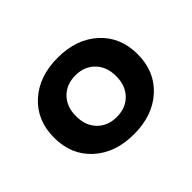

<svg xmlns="http://www.w3.org/2000/svg" viewBox="-83 -904 575 575"><g transform="rotate(-45 204.5 -617.0)"><path d="M381 -617Q381 -544 332 -499.5Q283 -455 204 -455Q125 -455 76 -499.5Q27 -544 27 -617Q27 -690 76 -734.5Q125 -779 204 -779Q283 -779 332 -734.5Q381 -690 381 -617ZM119 -616Q119 -576 142.5 -552Q166 -528 204 -528Q242 -528 265.5 -552Q289 -576 289 -616Q289 -656 265.5 -680Q242 -704 204 -704Q166 -704 142.5 -680Q119 -656 119 -616Z"/></g></svg>

Font: TypoPRO Montserrat Alternates
Style: Regular
Weight: 500
Designer: Julieta Ulanovsky
Foundry: Julieta Ulanovsky
Version: Version 6.001